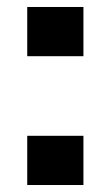

<svg xmlns="http://www.w3.org/2000/svg" viewBox="-20 -530 317 550"><path d="M58 -369V-510H219V-369ZM58 0V-141H219V0Z"/></svg>

Font: Saira Semi Condensed
Style: Bold
Weight: 700
Width: 4
Designer: Hector Gatti with collaboration of the Omnibus-Type team
Foundry: Omnibus-Type
Version: Version 1.001; ttfautohint (v1.8)